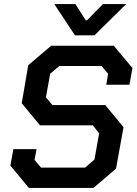

<svg xmlns="http://www.w3.org/2000/svg" viewBox="-20 -925 672 945"><path d="M31 -110 46 -191H160L150 -138L182 -100H399L445 -140L468 -269L437 -308H177L87 -417L119 -604L232 -700H540L632 -590L617 -508H503L512 -562L480 -600H272L227 -562L206 -446L238 -408H498L588 -299L551 -95L440 0H122ZM247 -905H351L402 -825H408L487 -905H601L445 -751H349Z"/></svg>

Font: Chakra Petch SemiBold
Style: Italic
Weight: 600
Italic angle: -10°
Designer: Katatrad Aksorn Co.,Ltd.
Foundry: Cadson Demak Co.,Ltd.
Version: Version 1.000; ttfautohint (v1.6)